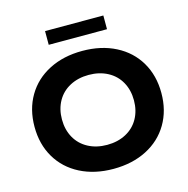

<svg xmlns="http://www.w3.org/2000/svg" viewBox="-121 -956 1061 1082"><g transform="rotate(-15 410.0 -415.0)"><path d="M780 -334Q780 -232 734 -154Q688 -76 604 -33Q520 10 410 10Q300 10 216 -33Q132 -76 86 -154Q40 -232 40 -334Q40 -436 86 -514Q132 -592 216 -635Q300 -678 410 -678Q520 -678 604 -635Q688 -592 734 -514Q780 -436 780 -334ZM620 -334Q620 -394 594 -440.5Q568 -487 520 -512.5Q472 -538 410 -538Q348 -538 300 -512.5Q252 -487 226 -440.5Q200 -394 200 -334Q200 -274 226 -227.5Q252 -181 300 -155.5Q348 -130 410 -130Q472 -130 520 -155.5Q568 -181 594 -227.5Q620 -274 620 -334ZM237 -840H577V-760H237Z"/></g></svg>

Font: Madhuban Bold
Style: Regular
Weight: 700
Designer: jaikishan Patel
Foundry: MagicType
Version: Version 1.000